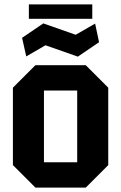

<svg xmlns="http://www.w3.org/2000/svg" viewBox="-20 -858 554 878"><path d="M39 -103V-457L142 -560H372L475 -457V-103L372 0H142ZM181 -116H333V-444H181ZM100 -600 81 -685 178 -751 326 -699 415 -750 433 -665 336 -599 188 -651ZM112 -772V-838H402V-772Z"/></svg>

Font: Tektur SemiCondensed SemiBold
Style: Regular
Weight: 600
Width: 4
Designer: Adam Jagosz
Foundry: Adam Jagosz
Version: Version 1.005;gftools[0.9.30]